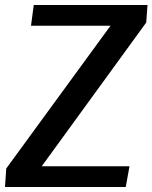

<svg xmlns="http://www.w3.org/2000/svg" viewBox="-37 -748 610 768"><path d="M98 -728H553L548 -658L130 -83H481L466 0H-17L-12 -74L405 -645H87Z"/></svg>

Font: Rosario SemiBold
Style: Italic
Weight: 600
Italic angle: -8.05°
Designer: Hector Gatti
Foundry: Omnibus Type
Version: Version 1.101; ttfautohint (v1.8.1.43-b0c9)